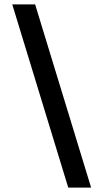

<svg xmlns="http://www.w3.org/2000/svg" viewBox="-20 -686 470 873"><path d="M394.3 167 139.7 -666H35.7L290.3 167Z"/></svg>

Font: Din Kursivschrift
Style: LeftEng
Weight: 400
Version: Version 1.089